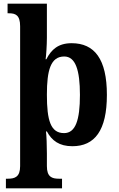

<svg xmlns="http://www.w3.org/2000/svg" viewBox="-20 -780 643 1040"><path d="M12 240H316V188H299C261 188 234 178 234 120V51C234 11 232 -48 229 -68H234C261 -18 301 12 372 12C493 12 559 -73 559 -266C559 -460 492 -546 368 -546C296 -546 258 -512 231 -459H227C230 -475 234 -537 234 -575V-760H21V-708H29C63 -708 89 -699 89 -638V120C89 178 61 188 23 188H12ZM327 -59C254 -59 234 -128 234 -267C234 -399 254 -474 328 -474C389 -474 413 -400 413 -266C413 -129 389 -59 327 -59Z"/></svg>

Font: Noto Serif Myanmar SemiCondensed
Style: Bold
Weight: 700
Width: 4
Designer: Ben Mitchell and the Monotype Design Team
Foundry: Monotype Imaging Inc.
Version: Version 2.106